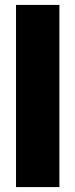

<svg xmlns="http://www.w3.org/2000/svg" viewBox="-20 -759 306 779"><path d="M45 -739H221V0H45Z"/></svg>

Font: Prompt
Style: Bold
Weight: 700
Designer: Katatrad Team
Foundry: CadsonDemak
Version: Version 1.000